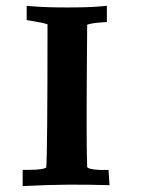

<svg xmlns="http://www.w3.org/2000/svg" viewBox="-20 -633 485 657"><path d="M123 -555.2C130.5 -553.6 137 -551.7 142.6 -549.7C142.5 -252.3 141.1 -88.8 138.2 -59.2C128.9 -54.4 109.9 -51.9 81.1 -51.8H57.6V4L78.2 2.9C165.1 -1.6 257.3 -2.4 354.8 0.7L351.4 -51.4H333C314.1 -51.4 299.2 -52.9 288.2 -55.7C284.4 -57 281 -58.5 278.3 -60.3C277 -95.6 276.4 -147.2 276.4 -214.9C276.4 -282.5 277 -393.8 278.3 -548.5C287.7 -552.1 304.2 -554.7 327.6 -556.4L345.7 -557.6V-613.2L324.3 -611.2C297 -608.7 259.2 -607.5 210.8 -607.5C162.5 -607.5 123.1 -608.7 92.5 -611.3L71.3 -613.1V-564.4Z"/></svg>

Font: Bentham
Style: Bold
Weight: 700
Version: Version 002.001